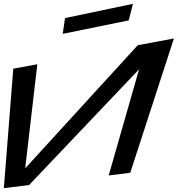

<svg xmlns="http://www.w3.org/2000/svg" viewBox="-51 -945 924 998"><path d="M100 17 672 -585 514 -33 626 -47 853 -745 665 -710 80 -70 143 -611 18 -588 -31 33ZM618 -839 640 -925 287 -851 275 -769Z"/></svg>

Font: Gamestation Warped
Style: Italic
Weight: 400
Designer: Jonas Hecksher
Foundry: Jonas Hecksher, Playtypeª, e-types AS
Version: Version 1.003